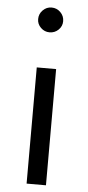

<svg xmlns="http://www.w3.org/2000/svg" viewBox="-57 -846 403 879"><g transform="rotate(5 145.0 -406.5)"><path d="M87 -755Q87 -779 104 -796Q121 -813 144 -813Q168 -813 185 -796Q202 -779 202 -755Q202 -732 185 -715.5Q168 -699 144 -699Q121 -699 104 -715.5Q87 -732 87 -755ZM100 -534H189V0H100Z"/></g></svg>

Font: Martel Sans
Style: Regular
Weight: 400
Designer: Dan Reynolds and Mathieu Réguer
Foundry: Dan Reynolds and Mathieu Réguer
Version: Version 1.002; ttfautohint (v1.1) -l 5 -r 5 -G 72 -x 0 -D la